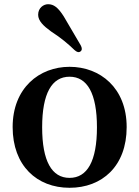

<svg xmlns="http://www.w3.org/2000/svg" viewBox="-20 -868 661 911"><path d="M310 23C464 23 581 -79 581 -265C581 -451 455 -551 310 -551C166 -551 40 -450 40 -265C40 -82 155 23 310 23ZM161 -798C161 -769 186 -745 222 -719C273 -686 305 -658 333 -631C345 -620 354 -618 362 -624C370 -630 370 -640 363 -653L282 -791C255 -833 235 -848 208 -848C187 -848 161 -831 161 -798ZM180 -264C180 -425 226 -504 310 -504C394 -504 440 -425 440 -264C440 -103 394 -24 310 -24C226 -24 180 -103 180 -264Z"/></svg>

Font: 寒蝉锦书宋Pro Soft
Style: Regular
Weight: 700
Designer: 寒蝉锦书宋{Warren} 思源宋体{Ryoko NISHIZUKA 西塚涼子 (kana & ideographs); Frank Grießhammer (Latin, Greek & Cyrillic); Wenlong ZHANG 
Foundry: Adobe & ChillType
Version: Version 2.000;Glyphs 3.1.1 (3135)